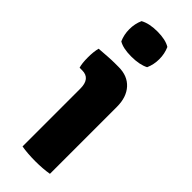

<svg xmlns="http://www.w3.org/2000/svg" viewBox="-240 -744 778 778"><g transform="rotate(45 149.0 -355.0)"><path d="M240 -384V0Q223 3 203 4.5Q183 6 162 6Q141 6 120.5 4.5Q100 3 83 0V-331Q83 -389 36 -389H21Q15 -408 15 -442Q15 -475 21 -498Q47 -500 69 -501.5Q91 -503 109 -503H131Q182 -503 211 -471Q240 -439 240 -384ZM65 -700Q94 -716 140 -716Q187 -716 213 -700Q225 -673 225 -642Q225 -611 213 -584Q184 -569 137 -569Q90 -569 65 -584Q53 -611 53 -642Q53 -673 65 -700Z"/></g></svg>

Font: Signika
Style: Bold
Weight: 700
Designer: Anna Giedrys
Foundry: Anna Giedrys
Version: Version 1.001